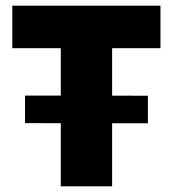

<svg xmlns="http://www.w3.org/2000/svg" viewBox="-20 -659 611 679"><path d="M68.5 -223.5V-321L503 -320.5V-223ZM195 0V-603.5H376.5V0ZM23.5 -488.5V-639H547.5V-488.5Z"/></svg>

Font: Anek Latin ExtraBold
Style: Regular
Weight: 800
Designer: Yesha Goshar
Foundry: Ek Type
Version: Version 1.003